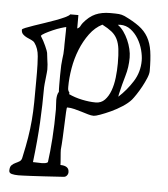

<svg xmlns="http://www.w3.org/2000/svg" viewBox="-51 -479 699 799"><g transform="rotate(5 298.0 -80.0)"><path d="M16 257Q16 241 23 234Q30 227 39 223Q48 219 56 214Q64 209 66 195Q76 150 82 113Q88 76 91 40Q94 4 94.5 -35.5Q95 -75 95 -125V-161Q95 -194 92.5 -227Q90 -260 74 -282Q69 -289 59.5 -293Q50 -297 40.5 -301.5Q31 -306 24 -313Q17 -320 17 -332Q17 -335 30.5 -340.5Q44 -346 64.5 -353Q85 -360 109 -368Q133 -376 154.5 -384Q176 -392 192 -399.5Q208 -407 212 -413H246V-357Q255 -361 258 -367.5Q261 -374 267 -382Q290 -410 316 -421.5Q342 -433 378 -433Q402 -433 413.5 -432Q425 -431 437 -426Q475 -408 499.5 -390Q524 -372 538 -347.5Q552 -323 557 -289.5Q562 -256 562 -207Q562 -195 554.5 -177Q547 -159 537 -140.5Q527 -122 516 -105.5Q505 -89 499 -82Q486 -67 463 -52Q440 -37 416 -26Q392 -15 372.5 -8Q353 -1 346 -1Q335 -1 322 -5Q309 -9 294 -13.5Q279 -18 263.5 -22Q248 -26 233 -26Q231 -26 230 -5.5Q229 15 228 43Q227 71 225.5 101.5Q224 132 222 151Q222 155 222.5 164Q223 173 224 183.5Q225 194 225.5 203Q226 212 226 215Q243 215 252.5 221.5Q262 228 262 242Q262 250 256.5 256.5Q251 263 242 263Q195 266 162.5 268Q130 270 108.5 271Q87 272 74.5 272.5Q62 273 55 273Q39 273 27.5 270Q16 267 16 257ZM137 -176Q137 -173 136 -162Q135 -151 133.5 -138.5Q132 -126 131 -115Q130 -104 130 -101Q130 -28 126 46.5Q122 121 111 213Q121 213 131 213.5Q141 214 147 214Q154 214 161 213Q168 212 173 208Q179 165 183 107Q187 49 187 -14Q187 -23 186 -32.5Q185 -42 185 -53Q185 -62 186.5 -71Q188 -80 193 -88Q192 -96 192 -115.5Q192 -135 192 -157Q192 -183 193 -199Q194 -215 195.5 -226Q197 -237 198 -246.5Q199 -256 199 -270Q199 -275 199 -287.5Q199 -300 199.5 -314.5Q200 -329 200 -341.5Q200 -354 200 -359Q194 -358 178 -353Q162 -348 145 -340.5Q128 -333 114 -325.5Q100 -318 98 -313Q104 -304 109.5 -293.5Q115 -283 119.5 -273Q124 -263 127 -255Q130 -247 130 -245Q131 -232 133 -220Q135 -209 136 -197Q137 -185 137 -176ZM236 -82Q261 -70 292 -63.5Q323 -57 349 -57Q372 -57 387 -72.5Q402 -88 411 -112.5Q420 -137 423.5 -167.5Q427 -198 427 -227Q427 -263 424 -287Q421 -311 412.5 -328Q404 -345 389 -357Q374 -369 349 -382Q319 -367 296.5 -336.5Q274 -306 259 -268.5Q244 -231 237 -190Q230 -149 230 -112Q230 -103 231 -99Q232 -95 233.5 -93Q235 -91 236 -90Q237 -89 237 -85Q237 -84 236.5 -84Q236 -84 236 -83ZM474 -255Q474 -215 463 -178Q452 -141 443 -101Q443 -100 442 -95.5Q441 -91 441 -89Q475 -120 500 -159.5Q525 -199 525 -247Q525 -267 518.5 -291.5Q512 -316 499 -337.5Q486 -359 467 -373.5Q448 -388 423 -388Q422 -388 418.5 -387.5Q415 -387 413 -387Q427 -377 438 -361.5Q449 -346 457 -328Q465 -310 469.5 -291Q474 -272 474 -255Z"/></g></svg>

Font: Miltonian
Style: Regular
Weight: 400
Designer: Pablo Impallari
Foundry: Pablo Impallari
Version: Version 1.008